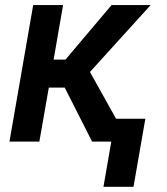

<svg xmlns="http://www.w3.org/2000/svg" viewBox="-20 -548 648 743"><path d="M336.4 0H410.6L380.4 174.8H496.6L542.5 -88.4H429.2L328.1 -269.5L563 -528.3H411.6L233.4 -317.4H187.5L224.1 -528.3H108.4L16.6 0H132.3L168.9 -209H230.5Z"/></svg>

Font: Roboto Medium
Style: Italic
Weight: 500
Italic angle: -12°
Designer: Google
Version: Version 2.137; 2017